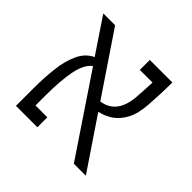

<svg xmlns="http://www.w3.org/2000/svg" viewBox="-150 -736 885 885"><g transform="rotate(45 293.0 -293.0)"><path d="M440.9 0 185.1 -380.9Q151.4 -356.4 138.7 -291.3Q126 -226.1 126 -133.3V-64.9H203.1V0H63.5V-117.7Q63.5 -183.6 70.6 -244.6Q77.6 -305.7 98.9 -351.1Q120.1 -396.5 161.1 -415.5L46.9 -585.9H124L324.2 -289.1Q418.5 -302.7 427.2 -424.3Q429.2 -447.3 430.4 -471.9Q431.6 -496.6 432.6 -521H350.1V-585.9H497.1Q497.1 -547.4 495.4 -509Q493.7 -470.7 491.7 -439.9Q487.8 -374.5 466.6 -335Q445.3 -295.4 414.6 -275.4Q383.8 -255.4 351.1 -249L519 0Z"/></g></svg>

Font: CaskaydiaMono NF Light
Style: Regular
Weight: 300
Designer: Aaron Bell
Foundry: Saja Typeworks
Version: Version 2111.001; ttfautohint (v1.8.4);Nerd Fonts 3.1.1